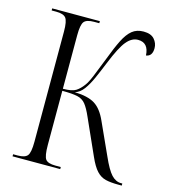

<svg xmlns="http://www.w3.org/2000/svg" viewBox="-108 -807 796 895"><g transform="rotate(15 290.0 -360.0)"><path d="M35 0V-10H57Q92 -10 104 -25Q116 -40 116 -92V-624Q116 -674 104 -689Q92 -704 57 -704H35V-714H265V-704H240Q204 -704 192 -689Q180 -674 180 -623V-365Q224 -365 242.5 -377Q261 -389 277 -411Q288 -425 303 -461Q318 -497 340 -554Q361 -610 379.5 -647Q398 -684 420 -702Q442 -720 475 -720Q511 -720 527.5 -701Q544 -682 544 -658Q544 -619 514 -615Q511 -676 460 -676Q430 -676 405 -646Q380 -616 347 -534Q330 -492 314 -456Q298 -420 280 -395.5Q262 -371 238 -364Q302 -362 335.5 -341Q369 -320 392 -268L462 -114Q488 -55 509 -32.5Q530 -10 556 -10H562V0H545Q508 0 483.5 -6Q459 -12 440 -32.5Q421 -53 402 -96L325 -268Q308 -307 293 -325.5Q278 -344 253 -349.5Q228 -355 180 -355V-94Q180 -40 191.5 -25Q203 -10 239 -10H265V0Z"/></g></svg>

Font: Noto Serif Display Condensed Light
Style: Regular
Weight: 300
Width: 3
Designer: Monotype Design Team
Foundry: Monotype Imaging Inc.
Version: Version 2.009